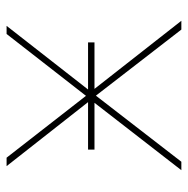

<svg xmlns="http://www.w3.org/2000/svg" viewBox="-14 -542 557 568"><g transform="rotate(-90 264.0 -258.5)"><path d="M255 -272 254 -265 56 -517H81L268 -277H260L447 -517H471L271 -261L272 -273L486 0H460L262 -256H267L69 0H44ZM105 -276H422V-257H105Z"/></g></svg>

Font: Montserrat
Style: Regular
Weight: 400
Designer: Julieta Ulanovsky
Foundry: Julieta Ulanovsky
Version: Version 8.000